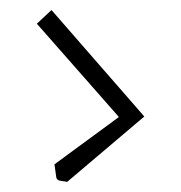

<svg xmlns="http://www.w3.org/2000/svg" viewBox="-20 -482 362 384"><path d="M83 -461.9 268.6 -249 114.3 -118.2Q111.3 -119.1 106.4 -119.6Q101.6 -120.1 98.1 -121.1Q94.7 -122.1 92.8 -126L88.9 -153.3L217.8 -248L53.7 -434.6Z"/></svg>

Font: Shelly2023
Style: Regular
Weight: 400
Version: Version 0.2